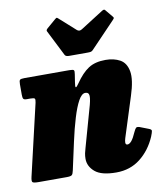

<svg xmlns="http://www.w3.org/2000/svg" viewBox="-98 -859 814 952"><g transform="rotate(-10 308.5 -383.5)"><path d="M43 -520H268.5Q287.5 -520 291.2 -515.8Q295 -511.5 292 -495L286 -456.5Q282 -432.5 285.8 -431Q289.5 -429.5 302 -448Q334 -495 367.5 -517Q401 -539 454 -539Q496 -539 526.5 -522.2Q557 -505.5 565 -462.5Q573 -419.5 547.5 -341L483.5 -140Q479.5 -127 479.5 -118.5Q479.5 -107 489 -107Q499 -107 509.8 -119.5Q520.5 -132 534.5 -164Q541 -178 545.8 -181.8Q550.5 -185.5 562.5 -182L606.5 -165Q620.5 -160 619.8 -152.5Q619 -145 611 -125Q583 -60 532 -20Q481 20 411 20Q336 20 303.8 -7.5Q271.5 -35 271.5 -73Q271.5 -87.5 274.2 -100.8Q277 -114 280.5 -125L332.5 -310Q347 -358 346 -376.8Q345 -395.5 327 -395.5Q309 -395.5 292.2 -365.2Q275.5 -335 259.8 -283.2Q244 -231.5 230 -167L199.5 -27.5Q196 -10 190 -5Q184 0 164 0H23.5Q-4 0 -8.2 -5.8Q-12.5 -11.5 -7.5 -32.5L76 -390.5Q79.5 -406.5 75.8 -410.8Q72 -415 55 -415H36Q22.5 -415 19 -420.5Q15.5 -426 15.5 -441V-493.5Q15.5 -511.5 20.2 -515.8Q25 -520 43 -520ZM259 -598.5 193 -729.5Q190 -736 200.5 -744.5L243.5 -781.5Q250 -787 252.2 -786.8Q254.5 -786.5 259.5 -782L340.5 -709.5Q351.5 -700 365.5 -709L481 -782.5Q488 -786.5 491.2 -785.5Q494.5 -784.5 498 -779.5L527 -744.5Q531.5 -739 531 -736.5Q530.5 -734 524.5 -727.5L401 -598.5Q395.5 -592.5 389.5 -591.2Q383.5 -590 372.5 -590H280Q263.5 -590 259 -598.5Z"/></g></svg>

Font: Besley* Narrow Fatface
Style: Italic
Weight: 900
Width: 4
Italic angle: -13°
Designer: Owen Earl
Foundry: indestructible type*
Version: Version 3.000; ttfautohint (v1.8.3)